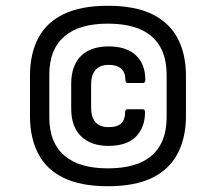

<svg xmlns="http://www.w3.org/2000/svg" viewBox="-20 -635 713 666"><path d="M354 11Q261 11 201 -18Q141 -47 112.5 -102Q84 -157 84 -232V-372Q84 -448 112.5 -502.5Q141 -557 201 -586Q261 -615 354 -615Q448 -615 507.5 -586Q567 -557 596 -502.5Q625 -448 625 -372V-232Q625 -157 596 -102Q567 -47 507.5 -18Q448 11 354 11ZM354 -51Q456 -51 507 -96Q558 -141 558 -228V-376Q558 -463 507 -508Q456 -553 354 -553Q254 -553 202.5 -508Q151 -463 151 -376V-228Q151 -141 202.5 -96Q254 -51 354 -51ZM356 -129Q295 -129 261 -162.5Q227 -196 227 -258V-344Q227 -407 260.5 -440.5Q294 -474 357 -474Q418 -474 451 -443.5Q484 -413 484 -358Q484 -347 475 -347H423Q415 -347 415 -358Q415 -383 400.5 -396.5Q386 -410 358 -410Q296 -410 296 -341V-262Q296 -194 357 -194Q387 -194 400.5 -207Q414 -220 414 -246Q414 -256 423 -256H475Q483 -256 483 -246Q483 -193 451.5 -161Q420 -129 356 -129Z"/></svg>

Font: Sofia Sans Semi Condensed SemiBold
Style: Italic
Weight: 600
Italic angle: -9°
Version: Version 4.100